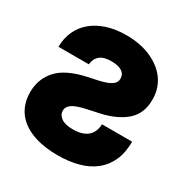

<svg xmlns="http://www.w3.org/2000/svg" viewBox="-169 -881 1004 1034"><g transform="rotate(30 333.0 -364.0)"><path d="M82.4 -354.8Q135.3 -411.9 255.7 -437.5L315.3 -450.3Q367.2 -461.6 391 -477.8Q414.8 -494 413.4 -519.9Q413.4 -532 408.2 -542.1Q403.1 -552.2 392.2 -559.7Q381.4 -567.1 364.9 -571.2Q348.4 -575.3 325.3 -575.3Q277.3 -575.3 253.7 -555.4Q230.1 -535.5 227.3 -500H38.4Q38.7 -553.6 58.8 -597.3Q78.8 -641 116.1 -672.1Q153.4 -703.1 206.3 -720.2Q259.2 -737.2 325.3 -737.2Q412.3 -737.2 478.3 -708.1Q511.4 -693.5 537.8 -673.1Q564.3 -652.7 582.4 -627.1Q600.5 -601.6 610.1 -571Q619.7 -540.5 619.3 -505.7Q619.7 -420.5 564.3 -371.4Q508.5 -322.1 411.9 -301.1L339.5 -285.5Q278.8 -272.4 255 -256Q230.8 -239.7 230.1 -214.5Q230.8 -187.5 255.1 -170.5Q279.5 -153.4 326.7 -153.4Q384.9 -153.4 416.4 -178.8Q447.8 -204.2 450.3 -255.7H637.8Q637.4 -187.1 615.1 -137.4Q592.7 -87.7 551.7 -55.2Q510.7 -22.7 452.8 -7.1Q394.9 8.5 323.9 8.5Q287.6 8.5 251.6 3.7Q215.6 -1.1 182.7 -11.7Q149.9 -22.4 121.6 -39.6Q93.4 -56.8 72.6 -81.5Q51.8 -106.2 40.1 -139.2Q28.4 -172.2 28.4 -214.5Q28.8 -256.4 42.3 -291.2Q55.8 -326 82.4 -354.8Z"/></g></svg>

Font: Inter P Black
Style: Regular
Weight: 900
Designer: Rasmus Andersson
Foundry: rsms
Version: Version 3.018;git-588b23468